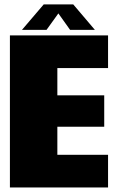

<svg xmlns="http://www.w3.org/2000/svg" viewBox="-20 -832 528 852"><path d="M24 0V-675H459.5V-530H234.5V-409H442.5V-269.5H234.5V-145H459.5V0ZM77.5 -699.5 174 -812.5H305L401 -699.5H291L239 -772.5L186.5 -699.5Z"/></svg>

Font: Anybody Black
Style: Regular
Weight: 900
Designer: Tyler Finck
Foundry: Etcetera Type Company
Version: Version 1.010; ttfautohint (v1.8.3) -l 8 -r 50 -G 200 -x 14 